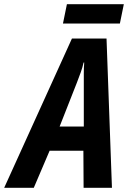

<svg xmlns="http://www.w3.org/2000/svg" viewBox="-81 -901 618 921"><path d="M-61 0 264 -716H430L456 0H320L319 -178H157L81 0ZM205 -294H321V-501Q321 -526 321 -550.5Q321 -575 323 -601H320Q315 -578 306.5 -554.5Q298 -531 288 -505ZM221 -788 240 -881H513L494 -788Z"/></svg>

Font: Noto Sans Condensed
Style: Bold Italic
Weight: 700
Width: 3
Italic angle: -12°
Designer: Monotype Design Team
Foundry: Monotype Imaging Inc.
Version: Version 2.013; ttfautohint (v1.8.4.7-5d5b)